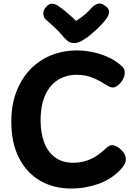

<svg xmlns="http://www.w3.org/2000/svg" viewBox="-20 -1073 792 1115"><path d="M677.1 -698.1Q683.1 -694.1 693.7 -681.9Q704.3 -669.8 704.3 -652.4Q704.3 -629.3 692.4 -609.4Q680.4 -589.4 664.3 -577.1Q648.2 -564.8 636.7 -564.8Q624.1 -564.8 613 -570.8Q601.9 -576.8 593.9 -581.8Q561.1 -602.6 533.9 -614.9Q506.7 -627.3 480.8 -633.1Q454.9 -638.8 425.1 -638.8Q365.1 -638.8 317.4 -609.4Q269.7 -580 242.7 -520.8Q215.7 -461.6 215.7 -373.1Q215.7 -302.4 236.1 -247Q256.6 -191.6 298.8 -159.8Q341.1 -128 404.7 -128Q443.2 -128 475.7 -137.7Q508.2 -147.4 537.5 -165.9Q566.8 -184.4 595 -211.4Q603.8 -219.7 612.3 -224.8Q620.8 -230 630.8 -230Q645.7 -230 664 -218.7Q682.3 -207.3 696.5 -188.8Q710.7 -170.2 710.7 -148.9Q710.7 -131.2 700.3 -114.5Q690 -97.8 673 -80.8Q621 -28.9 546.2 -3.4Q471.4 22 396.1 22Q291 22 212.3 -24Q133.6 -70 89.6 -157Q45.7 -244 45.7 -367Q45.7 -462 74.2 -538Q102.7 -614 153.7 -668Q204.8 -722 274.5 -751Q344.2 -780 426.7 -780Q467.7 -780 511.6 -771.6Q555.4 -763.2 598.2 -745.5Q640.9 -727.8 677.1 -698.1ZM513.7 -1029.3Q525.9 -1043.1 545.2 -1050.3Q564.4 -1057.6 587.2 -1042Q609.9 -1027.3 612.7 -1010.6Q615.4 -993.9 604.7 -975.2Q591.8 -953.7 569.9 -930.9Q548 -908.1 525.3 -888.1Q502.7 -868 485.7 -855.7Q465.7 -841.7 448.4 -832.5Q431.2 -823.3 410.1 -823.3Q388.4 -823.3 374.9 -833.7Q361.3 -844 349.4 -857.7Q329.8 -881.9 304.3 -906.7Q278.9 -931.4 245.7 -959.8Q232.1 -972.1 231.6 -993.4Q231.1 -1014.7 248.1 -1033.4Q266.1 -1053 283.3 -1051.4Q300.4 -1049.9 315 -1040.8Q339.4 -1024.8 370.2 -998.6Q401 -972.4 422.2 -951.8Q439 -962.6 454.6 -974.1Q470.1 -985.7 484.9 -999.6Q499.7 -1013.6 513.7 -1029.3Z"/></svg>

Font: Playpen Sans Deva
Style: Regular
Weight: 400
Designer: Pooja Saxena, Gunjan Panchal, Laura Meseguer, Veronika Burian, José Scaglione
Foundry: TypeTogether
Version: Version 2.000